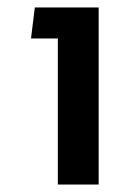

<svg xmlns="http://www.w3.org/2000/svg" viewBox="-20 -494 348 514"><path d="M134.8 0V-391.1H63L73.2 -474.1H244.1V0Z"/></svg>

Font: Kanit
Style: Regular
Weight: 400
Designer: Katatrad Team
Foundry: CadsonDemak
Version: Version 1.000;PS 001.000;hotconv 1.0.88;makeotf.lib2.5.64775